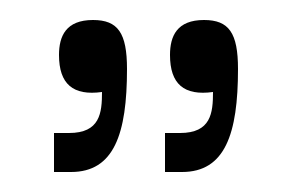

<svg xmlns="http://www.w3.org/2000/svg" viewBox="-20 -583 288 192"><path d="M51 -411C94 -411 107 -449 107 -514C107 -550 98 -563 73 -563C46 -563 39 -547 39 -528C39 -499 53 -487 82 -491C82 -470 80 -450 49 -450H34V-411ZM162 -411C205 -411 218 -449 218 -514C218 -550 209 -563 184 -563C157 -563 150 -547 150 -528C150 -499 164 -487 193 -491C193 -470 191 -450 160 -450H145V-411Z"/></svg>

Font: OSH Darker Grotesque
Style: Regular
Weight: 400
Designer: Gabriel Lam
Foundry: TypeRant
Version: Version 1.000;Glyphs 3.1.1 (3148)